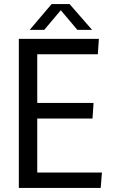

<svg xmlns="http://www.w3.org/2000/svg" viewBox="-20 -918 557 938"><path d="M72 -728H463L458 -653H162V-415H437L432 -339H162V-75H478L472 0H72ZM125 -772 232 -898H320L430 -772H358L277 -868L196 -772Z"/></svg>

Font: Murecho Thin
Style: Regular
Weight: 400
Version: Version 1.010